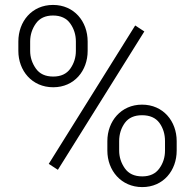

<svg xmlns="http://www.w3.org/2000/svg" viewBox="-20 -741 779 771"><path d="M53.7 -536.6C53.7 -457.5 107.9 -390.6 193.8 -390.6C278.8 -390.6 332 -457.5 332 -536.6V-574.2C332 -654.8 277.8 -721.2 192.9 -721.2C107.9 -721.2 53.7 -654.8 53.7 -574.2ZM101.1 -574.2C101.1 -601.1 108.9 -625 124 -646.5C139.2 -668 162.1 -678.7 192.9 -678.7C223.6 -678.7 247.1 -668 262.2 -646.5C277.3 -625 284.7 -601.1 284.7 -574.2V-536.6C284.7 -510.7 277.3 -486.8 262.7 -465.8C247.6 -444.3 224.6 -433.6 193.8 -433.6C162.1 -433.6 139.2 -444.3 124 -465.8C108.9 -487.3 101.1 -510.7 101.1 -536.6ZM522.9 -638.7 175.8 -83 212.4 -59.1 559.6 -614.7ZM411.1 -136.2C411.1 -56.6 466.3 10.3 551.3 10.3C636.2 10.3 689.5 -56.6 689.5 -136.2V-174.3C689.5 -253.9 635.7 -320.8 550.3 -320.8C465.8 -320.8 411.1 -253.9 411.1 -174.3ZM458.5 -174.3C458.5 -202.1 466.3 -226.6 481.4 -247.6C496.6 -268.1 519.5 -278.3 550.3 -278.3C581.5 -278.3 605 -268.1 620.1 -247.6C635.3 -226.6 642.6 -202.1 642.6 -174.3V-136.2C642.6 -109.9 635.3 -85.9 620.1 -64.9C605 -43.5 582 -32.7 551.3 -32.7C519.5 -32.7 496.6 -43.5 481.4 -64.9C466.3 -86.4 458.5 -110.4 458.5 -136.2Z"/></svg>

Font: Vazirmatn ExtraLight
Style: Regular
Weight: 200
Designer: Saber Rastikerdar
Foundry: Saber Rastikerdar
Version: Version 33.003